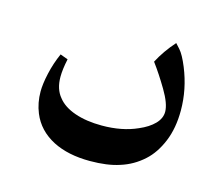

<svg xmlns="http://www.w3.org/2000/svg" viewBox="-74 -367 746 648"><g transform="rotate(15 299.0 -43.0)"><path d="M512 -202Q541 -131 541 -57Q541 5 521.5 52Q502 99 471 127Q436 159 391 173Q349 187 288 187Q212 187 159 160Q103 131 81 77Q67 43 67 3Q67 -23 75.5 -61Q84 -99 100 -135L127 -125Q119 -88 119 -62Q119 -19 141 7Q161 33 201.5 47Q242 61 296 61Q367 61 420 37Q453 23 472 3.5Q491 -16 491 -39Q491 -67 464 -112.5Q437 -158 411 -193Q433 -235 467 -273Q468 -272 482 -256.5Q496 -241 512 -202Z"/></g></svg>

Font: Mirza Medium
Style: Regular
Weight: 500
Designer: Arabic design by Kourosh Beigpour, Latin design by Eduardo Tunni, engineering by Lasse Fister
Version: Version 1.0010g